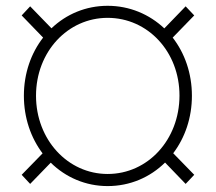

<svg xmlns="http://www.w3.org/2000/svg" viewBox="-20 -622 735 652"><path d="M345.5 9.9C421.5 9.9 489.7 -19.9 540.5 -70L610.4 2.5L639.6 -28.4L568.2 -101.6C608 -154.1 631.7 -221.6 631.7 -296.9C631.7 -373.2 607.2 -441.8 566.4 -494.3L639.6 -569.6L610.4 -600.5L538 -525.6C487.2 -573.5 420.1 -602.3 345.5 -602.3C271.7 -602.3 204.9 -573.9 154.8 -525.9L82.4 -600.5L53.6 -569.6L126.4 -494.3C85.6 -441.8 61.1 -373.2 61.1 -296.9C61.1 -221.6 84.9 -153.8 124.6 -101.2L53.6 -28.4L82.4 2.5L152.3 -69.6C202.8 -19.9 270.6 9.9 345.5 9.9ZM345.5 -31.2C209.9 -31.2 102.3 -148.1 102.3 -296.9C102.3 -446.4 210.2 -561.4 345.5 -561.4C481.9 -561.4 589.8 -446.4 589.5 -296.9C589.1 -148.1 482.6 -31.2 345.5 -31.2Z"/></svg>

Font: Karasuma Gothic
Style: Thin
Weight: 200
Designer: Rasmus Andersson / Ryoko Ishizuka
Foundry: rsms
Version: Version 1.00